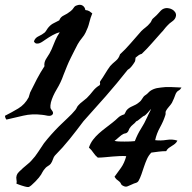

<svg xmlns="http://www.w3.org/2000/svg" viewBox="-35 -751 786 784"><path d="M341.8 -696.3Q334 -677.7 329.6 -658.7Q325.2 -639.6 314.5 -618.2Q309.6 -607.4 299.8 -595.7Q290 -584 282.2 -570.3Q275.4 -557.6 268.6 -543.9Q261.7 -530.3 254.9 -516.6Q245.1 -497.1 238.8 -481.4Q232.4 -465.8 223.6 -443.4Q213.9 -415 196.8 -386.7Q179.7 -358.4 172.9 -333Q169.9 -319.3 170.9 -311.5Q170.9 -307.6 177.2 -299.8Q183.6 -292 180.7 -285.2Q177.7 -280.3 172.4 -278.8Q167 -277.3 160.2 -278.3Q153.3 -279.3 147 -280.8Q140.6 -282.2 136.7 -282.2Q95.7 -287.1 60.5 -278.8Q25.4 -270.5 -8.8 -262.7Q-14.6 -270.5 -14.6 -278.3Q12.7 -292 39.6 -308.1Q66.4 -324.2 82 -353.5Q84 -358.4 85 -363.3Q85.9 -368.2 87.9 -373Q101.6 -401.4 115.7 -428.2Q129.9 -455.1 146.5 -480.5Q143.6 -497.1 155.8 -514.6Q168 -532.2 175.8 -549.8Q183.6 -569.3 190.9 -586.4Q198.2 -603.5 209 -619.1Q195.3 -616.2 179.7 -607.4Q164.1 -598.6 151.4 -589.8Q145.5 -585.9 139.2 -581.5Q132.8 -577.1 126.5 -574.7Q120.1 -572.3 113.8 -573.2Q107.4 -574.2 103.5 -582Q108.4 -596.7 122.6 -603Q136.7 -609.4 147.5 -618.2Q152.3 -623 156.2 -629.9Q160.2 -636.7 165 -641.6Q173.8 -651.4 185.1 -656.7Q196.3 -662.1 207 -668Q211.9 -681.6 225.6 -688Q239.3 -694.3 252.9 -705.1Q260.7 -710.9 265.6 -718.8Q270.5 -726.6 277.3 -728.5Q292 -734.4 301.8 -728.5Q311.5 -722.7 313.5 -710Q324.2 -709 330.1 -705.1Q335.9 -701.2 341.8 -696.3ZM518.6 -515.6Q517.6 -510.7 517.6 -507.3Q517.6 -503.9 515.6 -499Q509.8 -489.3 502.4 -480Q495.1 -470.7 486.3 -465.8Q442.4 -410.2 397.5 -358.9Q352.5 -307.6 305.7 -255.9Q277.3 -217.8 249 -182.6Q220.7 -147.5 189.5 -116.2Q184.6 -111.3 181.2 -100.6Q177.7 -89.8 171.9 -82Q168 -77.1 159.7 -72.3Q151.4 -67.4 143.6 -56.6Q140.6 -52.7 138.2 -47.9Q135.7 -43 132.8 -38.1Q129.9 -33.2 123.5 -25.4Q117.2 -17.6 108.9 -9.3Q100.6 -1 93.3 5.4Q85.9 11.7 82 12.7Q78.1 13.7 66.9 10.7Q55.7 7.8 53.7 6.8Q47.9 4.9 42.5 2.9Q37.1 1 32.2 -1Q34.2 -8.8 32.2 -17.6Q30.3 -26.4 33.2 -35.2Q35.2 -42 42.5 -49.3Q49.8 -56.6 59.1 -64.9Q68.4 -73.2 77.6 -80.6Q86.9 -87.9 92.8 -94.7Q109.4 -112.3 121.1 -130.9Q132.8 -149.4 144.5 -166Q158.2 -183.6 174.3 -201.7Q190.4 -219.7 207 -236.3Q223.6 -252.9 241.2 -269Q258.8 -285.2 272.5 -301.8Q276.4 -306.6 278.8 -312Q281.2 -317.4 285.2 -321.3Q292 -329.1 301.3 -335.9Q310.5 -342.8 319.3 -350.6Q333 -364.3 344.2 -378.9Q355.5 -393.6 372.1 -403.3Q375 -409.2 373.5 -411.6Q372.1 -414.1 374 -418.9Q385.7 -435.5 395 -451.2Q404.3 -466.8 415 -481.4Q424.8 -492.2 437.5 -502.4Q450.2 -512.7 455.1 -529.3Q476.6 -548.8 498 -573.7Q519.5 -598.6 542 -624Q549.8 -631.8 559.6 -639.2Q569.3 -646.5 577.1 -656.2Q581.1 -660.2 583 -665Q585 -669.9 587.9 -673.8Q591.8 -677.7 598.1 -683.1Q604.5 -688.5 610.4 -695.3Q616.2 -702.1 621.6 -707.5Q627 -712.9 631.8 -714.8Q640.6 -718.8 650.4 -717.8Q660.2 -716.8 668 -712.4Q675.8 -708 680.2 -701.2Q684.6 -694.3 683.6 -686.5Q681.6 -672.9 668.9 -664.1Q656.2 -655.3 649.4 -647.5Q641.6 -639.6 635.7 -631.8Q629.9 -624 623 -617.2Q603.5 -595.7 584 -573.2Q564.5 -550.8 543.9 -531.2Q536.1 -529.3 530.3 -524.9Q524.4 -520.5 518.6 -515.6ZM706.1 -393.6Q701.2 -384.8 694.3 -381.3Q687.5 -377.9 682.6 -368.2Q677.7 -355.5 675.3 -349.1Q672.9 -342.8 667 -331.1Q662.1 -323.2 654.3 -314.5Q646.5 -305.7 642.6 -297.9Q640.6 -293.9 641.1 -290Q641.6 -286.1 640.6 -282.2Q632.8 -256.8 618.7 -231.4Q604.5 -206.1 598.6 -178.7Q621.1 -175.8 645 -179.7Q668.9 -183.6 689.5 -176.8Q685.5 -168.9 679.7 -164.1Q673.8 -159.2 667 -155.3Q660.2 -151.4 653.8 -146.5Q647.5 -141.6 643.6 -133.8Q627.9 -133.8 612.8 -131.8Q597.7 -129.9 583 -127.9Q572.3 -117.2 565.4 -102.1Q558.6 -86.9 553.2 -70.8Q547.9 -54.7 542.5 -39.1Q537.1 -23.4 530.3 -11.7Q526.4 -5.9 519 -3.9Q511.7 -2 503.9 2Q494.1 5.9 485.8 9.8Q477.5 13.7 465.8 6.8Q460.9 4.9 459 -0.5Q457 -5.9 452.1 -9.8Q443.4 -16.6 440.9 -18.6Q438.5 -20.5 432.6 -29.3Q446.3 -47.9 459.5 -66.4Q472.7 -85 480.5 -113.3Q469.7 -114.3 455.1 -113.8Q440.4 -113.3 424.3 -111.8Q408.2 -110.4 392.6 -108.9Q377 -107.4 364.3 -107.4Q353.5 -116.2 346.2 -127.4Q338.9 -138.7 328.1 -148.4Q334 -166 344.7 -180.2Q355.5 -194.3 368.7 -206.1Q381.8 -217.8 396 -228.5Q410.2 -239.3 423.8 -250Q437.5 -260.7 446.8 -270Q456.1 -279.3 472.7 -284.2Q474.6 -288.1 476.6 -291Q478.5 -293.9 480.5 -298.8Q486.3 -306.6 492.7 -310.5Q499 -314.5 505.9 -317.4Q512.7 -320.3 520 -324.2Q527.3 -328.1 536.1 -335.9Q540 -338.9 543.5 -344.7Q546.9 -350.6 550.8 -355.5Q553.7 -359.4 559.1 -362.8Q564.5 -366.2 569.3 -371.1Q585.9 -390.6 622.1 -393.6Q640.6 -396.5 663.6 -395.5Q686.5 -394.5 706.1 -393.6ZM554.7 -278.3Q552.7 -278.3 547.9 -274.9Q543 -271.5 538.1 -267.1Q533.2 -262.7 528.3 -259.3Q523.4 -255.9 521.5 -255.9Q515.6 -248 508.3 -242.7Q501 -237.3 495.1 -228.5Q492.2 -224.6 490.7 -219.7Q489.3 -214.8 485.4 -210.9Q481.4 -207 477.5 -206.5Q473.6 -206.1 468.8 -204.1Q460.9 -200.2 450.2 -190.4Q439.5 -180.7 432.6 -175.8Q439.5 -173.8 450.2 -173.3Q460.9 -172.9 473.1 -172.9Q485.4 -172.9 496.6 -173.3Q507.8 -173.8 515.6 -174.8Q526.4 -203.1 540.5 -225.1Q554.7 -247.1 566.4 -273.4Q566.4 -273.4 568.8 -278.8Q571.3 -284.2 574.2 -290Q577.1 -295.9 579.6 -300.8Q582 -305.7 581.1 -305.7Q578.1 -301.8 568.4 -291Q558.6 -280.3 554.7 -278.3Z"/></svg>

Font: Trade Winds
Style: Regular
Weight: 400
Designer: Squid
Foundry: Font Diner, Inc DBA Sideshow
Version: Version 1.000